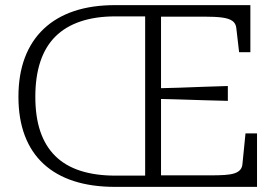

<svg xmlns="http://www.w3.org/2000/svg" viewBox="-20 -730 1086 750"><path d="M588 -385Q635 -386 682 -387.5Q729 -389 776 -391Q823 -393 870 -394V-336Q823 -337 776 -338.5Q729 -340 682 -341.5Q635 -343 588 -344ZM430 -44H547V-666H430Q353 -666 294 -646Q235 -626 196 -587Q157 -548 137.5 -489Q118 -430 118 -352Q118 -274 137.5 -216.5Q157 -159 196 -120.5Q235 -82 294 -63Q353 -44 430 -44ZM430 0Q339 0 269 -22.5Q199 -45 150.5 -89.5Q102 -134 77 -200Q52 -266 52 -352Q52 -438 77 -504.5Q102 -571 150.5 -617Q199 -663 269 -686.5Q339 -710 430 -710H958V-526H914L903 -621Q901 -639 887.5 -648.5Q874 -658 847.5 -661.5Q821 -665 778 -665H609V-45H802Q834 -45 857.5 -46.5Q881 -48 896 -53Q911 -58 918.5 -67Q926 -76 927 -89L939 -209H984V0Z"/></svg>

Font: Roboto Serif 20pt ExtraLight
Style: Regular
Weight: 250
Version: Version 1.008